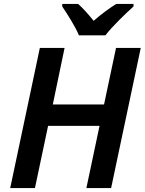

<svg xmlns="http://www.w3.org/2000/svg" viewBox="-20 -958 737 978"><path d="M382 -778H517C550 -822 622 -891 660 -925V-938H572C534 -914 496 -886 457 -852C432 -883 402 -917 378 -938H297V-925C323 -886 362 -826 382 -778ZM32 0H158L225 -317H487L420 0H546L697 -714H571L510 -426H249L309 -714H183Z"/></svg>

Font: Noto Sans SemiBold
Style: Italic
Weight: 600
Italic angle: -12°
Designer: Monotype Design Team
Foundry: Monotype Imaging Inc.
Version: Version 2.013